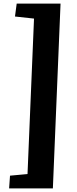

<svg xmlns="http://www.w3.org/2000/svg" viewBox="-20 -832 429 1064"><path d="M168.5 -729 63 -740.5 72.5 -812H315.5L273 212H30.5L35.5 141.5L132.5 132.5Z"/></svg>

Font: Literata
Style: Italic
Weight: 400
Italic angle: -2°
Designer: Latin by Veronika Burian and Jose Scaglione. Greek by Irene Vlachou. Cyrillic by Vera Evstafieva
Foundry: TypeTogether
Version: Version 3.103;gftools[0.9.29]